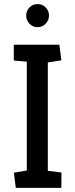

<svg xmlns="http://www.w3.org/2000/svg" viewBox="-20 -907 362 927"><path d="M56.2 0 47 -73.3 109.4 -83.9V-609.2L46.6 -614.8V-691H266.6L276.4 -615.6L210.9 -605.5V-82.3L276.8 -74.1L276.2 0ZM161.8 -775.8Q138.1 -775.8 122.3 -792.6Q106.4 -809.5 106.4 -831.6Q106.4 -854.8 122.3 -871.1Q138.1 -887.4 161.8 -887.4Q184.4 -887.4 200.5 -871.1Q216.6 -854.8 216.6 -831.6Q216.6 -809.5 200.5 -792.6Q184.4 -775.8 161.8 -775.8Z"/></svg>

Font: Kreon Light
Style: Regular
Weight: 300
Designer: Julia Petretta
Foundry: Julia Petretta and Eli Heuer
Version: Version 2.002